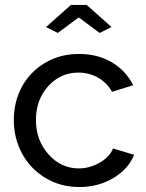

<svg xmlns="http://www.w3.org/2000/svg" viewBox="-20 -750 594 780"><path d="M167 -640.1 268.1 -730H332L433.1 -640.1L384.8 -616.2L299.8 -679.2L214.8 -616.2ZM301.8 9.8Q225.1 9.8 163.8 -27.6Q102.5 -64.9 69.3 -127Q36.1 -189 36.1 -262.2Q36.1 -335.9 68.6 -396.7Q101.1 -457.5 162.1 -494.1Q223.1 -530.8 300.8 -530.8Q377 -530.8 434.3 -496.8Q491.7 -462.9 521 -403.8L435.1 -377Q415 -413.6 378.7 -434.3Q342.3 -455.1 298.8 -455.1Q225.6 -455.1 175.8 -399.9Q126 -344.7 126 -262.2Q126 -180.2 177 -123Q228 -65.9 299.8 -65.9Q345.2 -65.9 386 -89.8Q426.8 -113.8 439 -147L524.9 -121.1Q501.5 -63 440.4 -26.6Q379.4 9.8 301.8 9.8Z"/></svg>

Font: Rawline Medium
Style: Regular
Weight: 500
Designer: Matt McInerney, Pablo Impallari, Rodrigo Fuenzalida
Foundry: Matt McInerney, Pablo Impallari, Rodrigo Fuenzalida
Version: Version 4.020;PS 004.020;hotconv 1.0.88;makeotf.lib2.5.64775